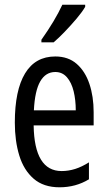

<svg xmlns="http://www.w3.org/2000/svg" viewBox="-20 -786 458 816"><path d="M215 -546Q270 -546 306 -514.5Q342 -483 360 -429.5Q378 -376 378 -309V-253H123Q126 -59 242 -59Q271 -59 299.5 -68Q328 -77 358 -96V-24Q302 10 233 10Q165 10 123 -26.5Q81 -63 62 -125Q43 -187 43 -265Q43 -402 86.5 -474Q130 -546 215 -546ZM215 -480Q174 -480 151 -440Q128 -400 124 -317H302Q302 -361 293 -398Q284 -435 264.5 -457.5Q245 -480 215 -480ZM342 -757Q330 -736 306 -707.5Q282 -679 255.5 -651.5Q229 -624 208 -606H156V-617Q214 -699 245 -766H342Z"/></svg>

Font: Noto Sans Sinhala UI ExtraCondensed
Style: Regular
Weight: 400
Width: 2
Designer: Jelle Bosma - Monotype Design Team
Foundry: Monotype Imaging Inc.
Version: Version 2.006; ttfautohint (v1.8.4.7-5d5b)